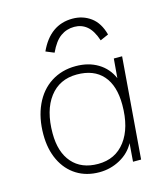

<svg xmlns="http://www.w3.org/2000/svg" viewBox="-111 -822 804 917"><g transform="rotate(-15 291.5 -364.0)"><path d="M515 -500 475 0H435L442 -90Q418 -45 370.5 -19Q323 7 268 7Q204 7 156 -23Q108 -53 81.5 -108Q55 -163 55 -236Q55 -318 84 -381Q113 -444 166 -478Q219 -512 288 -512Q351 -512 397.5 -484Q444 -456 466 -405L474 -500ZM456 -276Q456 -371 411.5 -421.5Q367 -472 283 -472Q197 -472 148 -407.5Q99 -343 99 -230Q99 -137 144.5 -85Q190 -33 272 -33Q358 -33 407 -98Q456 -163 456 -276ZM477 -618 436 -600Q419 -651 392.5 -673Q366 -695 330 -695Q292 -695 262 -673.5Q232 -652 208 -600L167 -617Q221 -735 332 -735Q383 -735 422 -706.5Q461 -678 477 -618Z"/></g></svg>

Font: Muli ExtraLight
Style: Italic
Weight: 275
Italic angle: -4.541°
Designer: Vernon Adams
Foundry: Vernon Adams
Version: Version 2.001